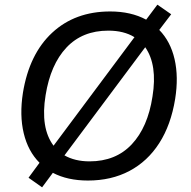

<svg xmlns="http://www.w3.org/2000/svg" viewBox="-20 -763 816 821"><path d="M78 -366Q105 -532 203 -623Q301 -714 451 -714Q540 -714 605 -679L653 -743L712 -702L661 -635Q709 -586 726.5 -510Q744 -434 729 -340Q711 -229 661 -151Q611 -73 533.5 -32Q456 9 356 9Q269 9 206 -24L160 38L102 -3L149 -67Q100 -116 81.5 -193Q63 -270 78 -366ZM175 -356Q152 -216 209 -140L555 -604Q510 -632 443 -632Q332 -632 264 -559.5Q196 -487 175 -356ZM256 -99H255Q300 -73 363 -73Q475 -73 543.5 -146Q612 -219 632 -350Q654 -485 601 -561Z"/></svg>

Font: Mulish Medium
Style: Italic
Weight: 500
Italic angle: -9°
Designer: Vernon Adams
Foundry: Vernon Adams
Version: Version 3.603; ttfautohint (v1.8.3)